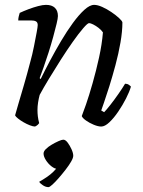

<svg xmlns="http://www.w3.org/2000/svg" viewBox="-20 -520 588 789"><path d="M124 0Q116 0 103 -5Q90 -10 77 -17.5Q64 -25 54 -33Q44 -41 42 -46Q46 -61 55.5 -93Q65 -125 78 -169.5Q91 -214 104 -264Q113 -296 119.5 -329Q126 -362 130.5 -386Q135 -410 135 -417Q135 -428 128 -432Q121 -436 108 -436H55Q55 -444 57 -452.5Q59 -461 61 -467Q78 -475 98 -482.5Q118 -490 137 -495Q156 -500 169 -500Q193 -500 205.5 -488Q218 -476 218 -454Q218 -445 212.5 -422Q207 -399 198.5 -368Q190 -337 179.5 -304Q169 -271 159 -243Q149 -215 143 -199L147 -195Q164 -230 185.5 -270.5Q207 -311 231 -351.5Q255 -392 279.5 -425.5Q304 -459 326.5 -479.5Q349 -500 367 -500Q381 -500 400 -491.5Q419 -483 437.5 -470.5Q456 -458 469 -446Q482 -434 483 -428Q483 -391 475 -345Q467 -299 454.5 -252.5Q442 -206 429.5 -166Q417 -126 407.5 -99Q398 -72 396 -66L408 -59Q417 -68 433.5 -89Q450 -110 467 -134.5Q484 -159 494 -176Q503 -176 509.5 -171.5Q516 -167 518 -164Q512 -143 498 -115.5Q484 -88 466 -61.5Q448 -35 429.5 -17.5Q411 0 396 0Q383 0 365 -7.5Q347 -15 333 -25Q319 -35 316 -43Q321 -55 333.5 -91Q346 -127 360.5 -178Q375 -229 387 -283.5Q399 -338 403 -387Q396 -397 385 -405.5Q374 -414 363 -419.5Q352 -425 346 -425Q340 -425 321.5 -403.5Q303 -382 279 -348Q255 -314 229.5 -274Q204 -234 181 -196Q158 -158 143 -130Q139 -115 136.5 -99Q134 -83 134 -68Q134 -55 135.5 -42Q137 -29 141 -14Q139 -11 135.5 -7.5Q132 -4 124 0ZM179 249Q168 249 156.5 241.5Q145 234 141 227Q157 218 172.5 207.5Q188 197 200.5 184.5Q213 172 220 161L216 174Q205 174 191.5 163.5Q178 153 168.5 138Q159 123 159 111Q159 102 168.5 92.5Q178 83 192.5 74.5Q207 66 220.5 60Q234 54 240 54Q249 54 258 66Q267 78 274 93.5Q281 109 281 120Q281 129 272 144.5Q263 160 249 178Q235 196 221 212Q207 228 195.5 238.5Q184 249 179 249Z"/></svg>

Font: Texturina 12pt Light
Style: Italic
Weight: 300
Italic angle: -11°
Designer: Guillermo Torres Carreño
Foundry: Omnibus-Type
Version: Version 1.002